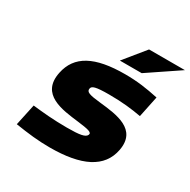

<svg xmlns="http://www.w3.org/2000/svg" viewBox="-155 -827 974 983"><g transform="rotate(30 332.0 -335.5)"><path d="M321 -178C385 -170 411 -165 403 -147C395 -129 365 -123 287 -123C208 -123 146 -129 84 -136L57 -10C134 2 193 9 262 9C448 9 557 -43 579 -160C604 -294 475 -308 372 -319C304 -326 285 -333 288 -353C290 -371 311 -378 391 -378C470 -378 527 -371 582 -361L608 -486C537 -501 481 -509 410 -509C230 -509 137 -458 114 -347C84 -203 223 -190 321 -178ZM351 -556H480L664 -680H452Z"/></g></svg>

Font: LT Wave Black
Style: Italic
Weight: 900
Designer: Daniel Lyons
Version: Version 2.5 (Glyphs App)